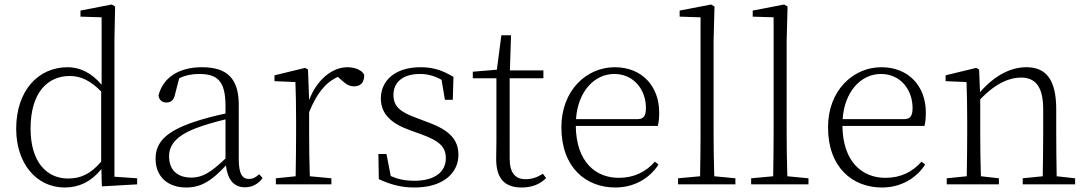

<svg xmlns="http://www.w3.org/2000/svg" viewBox="-20 -820 4837 854"><path d="M430 -101C383 -46 339 -26 283 -26C188 -26 116 -99 116 -248C116 -412 195 -482 290 -482C340 -482 383 -461 430 -413ZM489 -34V-641L492 -791L477 -800L338 -773V-746L432 -743V-443C385 -499 332 -521 281 -521C150 -521 52 -417 52 -247C52 -94 141 14 268 14C331 14 386 -12 431 -68L433 9L590 0V-27Z M983 -115C919 -54 881 -30 831 -30C771 -30 732 -62 732 -125C732 -174 763 -216 852 -250C889 -264 937 -278 983 -289ZM1133 -45C1116 -30 1104 -24 1088 -24C1059 -24 1042 -44 1042 -113V-354C1042 -473 988 -521 878 -521C777 -521 705 -476 685 -395C688 -376 700 -364 720 -364C741 -364 754 -376 759 -402L777 -472C807 -486 836 -491 865 -491C945 -491 983 -462 983 -349V-315C936 -305 885 -292 841 -277C718 -235 672 -187 672 -114C672 -31 730 14 808 14C877 14 923 -18 985 -84C992 -23 1019 13 1069 13C1101 13 1127 0 1148 -28Z M1350 -511 1337 -518 1201 -485V-459L1294 -455C1296 -405 1297 -349 1297 -281V-226C1297 -172 1296 -91 1295 -36L1207 -27V0H1454V-27L1358 -36C1356 -91 1355 -173 1355 -226V-321C1388 -403 1428 -454 1483 -478L1494 -468C1516 -448 1532 -436 1554 -436C1586 -436 1600 -454 1600 -487C1591 -507 1561 -521 1525 -521C1456 -521 1388 -463 1355 -375Z M1834 -295C1761 -321 1730 -346 1730 -398C1730 -451 1768 -491 1848 -491C1881 -491 1912 -483 1944 -465L1959 -376H1994L1997 -478C1948 -507 1908 -521 1850 -521C1737 -521 1674 -461 1674 -382C1674 -310 1725 -269 1803 -241L1853 -223C1935 -193 1963 -167 1963 -116C1963 -58 1917 -16 1824 -16C1779 -16 1747 -24 1718 -37L1699 -135H1663L1665 -23C1718 1 1763 14 1824 14C1954 14 2019 -53 2019 -131C2019 -198 1981 -241 1881 -277Z M2395 -47C2368 -31 2347 -23 2317 -23C2272 -23 2247 -51 2247 -115V-472H2397V-507H2248L2253 -663H2210L2190 -510L2083 -501V-472H2188V-195C2188 -160 2187 -140 2187 -116C2186 -29 2222 14 2300 14C2346 14 2383 -1 2409 -28Z M2542 -290C2550 -412 2623 -491 2712 -491C2800 -491 2853 -420 2853 -340C2853 -306 2844 -290 2815 -290ZM2906 -260C2910 -275 2912 -296 2912 -320C2912 -435 2837 -521 2714 -521C2589 -521 2477 -418 2477 -254C2477 -74 2587 14 2717 14C2799 14 2868 -25 2909 -88L2893 -101C2853 -56 2801 -29 2732 -29C2630 -29 2543 -99 2541 -260Z M3157 -36C3155 -94 3154 -169 3154 -226V-639L3158 -791L3143 -800L3003 -773V-746L3096 -743V-226C3096 -169 3095 -94 3094 -36L2996 -27V0H3251V-27Z M3482 -36C3480 -94 3479 -169 3479 -226V-639L3483 -791L3468 -800L3328 -773V-746L3421 -743V-226C3421 -169 3420 -94 3419 -36L3321 -27V0H3576V-27Z M3728 -290C3736 -412 3809 -491 3898 -491C3986 -491 4039 -420 4039 -340C4039 -306 4030 -290 4001 -290ZM4092 -260C4096 -275 4098 -296 4098 -320C4098 -435 4023 -521 3900 -521C3775 -521 3663 -418 3663 -254C3663 -74 3773 14 3903 14C3985 14 4054 -25 4095 -88L4079 -101C4039 -56 3987 -29 3918 -29C3816 -29 3729 -99 3727 -260Z M4680 -36C4679 -90 4678 -171 4678 -226V-334C4678 -471 4629 -521 4545 -521C4479 -521 4407 -488 4339 -410L4335 -511L4322 -518L4186 -485V-459L4279 -455C4281 -405 4282 -349 4282 -281V-226C4282 -173 4281 -91 4280 -36L4191 -27V0H4423V-27L4343 -36C4341 -91 4340 -172 4340 -226V-378C4413 -455 4476 -475 4521 -475C4583 -475 4620 -438 4620 -334V-226C4620 -171 4619 -91 4618 -36L4529 -27V0H4762V-27Z"/></svg>

Font: Noto Serif CJK KR ExtraLight
Style: Regular
Weight: 250
Designer: Ryoko NISHIZUKA 西塚涼子 (kana & ideographs); Frank Grießhammer (Latin, Greek & Cyrillic); Wenlong ZHANG 张文龙 (bopomofo); San
Foundry: Adobe Systems Incorporated
Version: Version 1.000;PS 1;hotconv 16.6.53;makeotf.lib2.5.65590